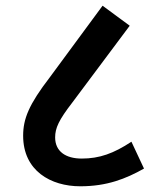

<svg xmlns="http://www.w3.org/2000/svg" viewBox="-20 -652 558 672"><path d="M261 0C354 0 420 -26 484 -62L440 -156C378 -115 328 -97 266 -97C210 -97 173 -122 173 -171C173 -204 186 -232 233 -293L434 -562L339 -632L154 -381C81 -286 61 -236 61 -177C61 -54 158 0 261 0Z"/></svg>

Font: Noto Sans SemiCondensed SemiBold
Style: Italic
Weight: 600
Width: 4
Italic angle: -12°
Designer: Monotype Design Team
Foundry: Monotype Imaging Inc.
Version: Version 2.013